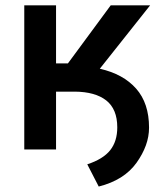

<svg xmlns="http://www.w3.org/2000/svg" viewBox="-20 -548 597 704"><path d="M342 136 300 54.5Q358 35.5 384 2.8Q410 -30 410 -81Q410 -148 369.5 -179.8Q329 -211.5 254 -212H185.5V0H69V-528.5H185.5V-315.5H229L386 -528.5H530.5L346 -296Q432 -276.5 479.2 -223Q526.5 -169.5 526.5 -80Q526.5 -47 514.8 -14.8Q503 17.5 480.5 49Q435 112.5 342 136Z"/></svg>

Font: Roberto Sans Medium
Style: Regular
Weight: 500
Designer: Google (font) & Cristiano Sobral (main changes)
Version: Version 1.000;October 12, 2021;FontCreator 14.0.0.2814 64-bi